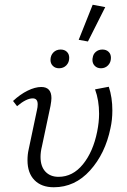

<svg xmlns="http://www.w3.org/2000/svg" viewBox="-20 -785 534 810"><path d="M96 -109Q96 -134 101 -155L136 -321Q139 -333 139 -345Q139 -370 118 -370Q91 -370 52 -337L35 -359Q65 -387 96.5 -402.5Q128 -418 154 -418Q197 -418 197 -371Q197 -360 193 -338L157 -168Q151 -144 151 -123Q151 -83 171.5 -61Q192 -39 227 -39Q287 -39 330 -92Q373 -145 390 -230Q398 -270 398 -305Q398 -362 381 -408L439 -419Q454 -374 454 -319Q454 -279 446 -244Q424 -137 360 -66Q296 5 207 5Q155 5 125.5 -25Q96 -55 96 -109ZM312 -617 371 -765 424 -755 351 -610ZM193 -532Q193 -551 205 -563.5Q217 -576 236 -576Q252 -576 262 -566.5Q272 -557 272 -541Q272 -522 260 -509.5Q248 -497 229 -497Q213 -497 203 -507Q193 -517 193 -532ZM370 -532Q370 -538 371 -541Q373 -557 384.5 -566.5Q396 -576 412 -576Q428 -576 438 -566.5Q448 -557 448 -541Q448 -522 436 -509.5Q424 -497 406 -497Q390 -497 380 -507Q370 -517 370 -532Z"/></svg>

Font: Ysabeau Semilight
Style: Italic
Weight: 300
Italic angle: -12°
Designer: Christian Thalmann (Catharsis Fonts)
Version: Version 0.003